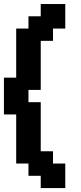

<svg xmlns="http://www.w3.org/2000/svg" viewBox="-20 -708 415 978"><path d="M250 250H187.5V187.5H125V125H62.5V62.5V0V-62.5V-125H0V-187.5V-250V-312.5H62.5V-375V-437.5V-500V-562.5H125V-625H187.5V-687.5H250H312.5V-625V-562.5H250V-500H187.5V-437.5V-375V-312.5V-250H125V-187.5H187.5V-125V-62.5V0V62.5H250V125H312.5V187.5V250Z"/></svg>

Font: PixelArmy
Style: Medium
Weight: 500
Version: Version 001.000